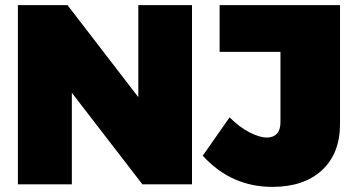

<svg xmlns="http://www.w3.org/2000/svg" viewBox="-20 -721 1390 751"><path d="M521 -701H731V0H537L261 -358V0H50V-701H244L521 -341ZM1046 10Q884 10 773 -112L878 -262Q917 -223 956.5 -203Q996 -183 1024 -183Q1049 -183 1063 -198Q1077 -213 1077 -242V-518H839V-701H1310V-237Q1310 -120 1239 -55Q1168 10 1046 10Z"/></svg>

Font: Gontserrat Black
Style: Regular
Weight: 900
Designer: Julieta Ulanovsky
Foundry: Julieta Ulanovsky
Version: Version 6.001